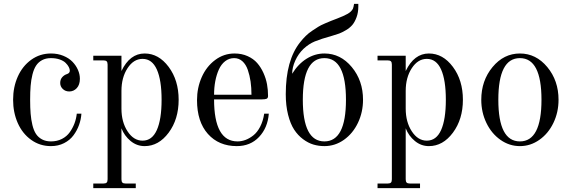

<svg xmlns="http://www.w3.org/2000/svg" viewBox="-20 -745 2962 995"><path d="M244.1 -467.8Q279.3 -467.8 308.3 -455.8Q337.4 -443.8 355.7 -424.8Q374 -405.8 384 -382.8Q394 -359.9 394 -336.9Q394 -305.7 377.9 -288.3Q361.8 -271 338.9 -271Q318.8 -271 305.4 -283.9Q292 -296.9 292 -314.9Q292 -333 302.2 -344.7Q312.5 -356.4 326.2 -360.8Q341.8 -365.7 341.8 -378.9Q341.8 -387.2 336.4 -397.7Q331.1 -408.2 320.3 -418.9Q309.6 -429.7 289.6 -436.8Q269.5 -443.8 244.1 -443.8Q217.3 -443.8 198 -433.3Q178.7 -422.9 167 -405Q155.3 -387.2 148.2 -358.9Q141.1 -330.6 138.7 -300Q136.2 -269.5 136.2 -228Q136.2 -186.5 138.7 -156Q141.1 -125.5 147.9 -97.2Q154.8 -68.8 166.5 -51Q178.2 -33.2 197.8 -22.7Q217.3 -12.2 244.1 -12.2Q275.9 -12.2 301 -25.1Q326.2 -38.1 341.6 -59.8Q356.9 -81.5 366 -105.5Q375 -129.4 377.9 -155.8H401.9Q399.9 -126 389.6 -97.4Q379.4 -68.8 360.8 -43.7Q342.3 -18.6 312 -3.2Q281.7 12.2 244.1 12.2Q186.5 12.2 141.4 -20.3Q96.2 -52.7 72 -107.4Q47.9 -162.1 47.9 -228Q47.9 -293.9 72.3 -348.4Q96.7 -402.8 141.8 -435.3Q187 -467.8 244.1 -467.8Z M718.8 -439.9Q672.4 -439.9 640.9 -391.6Q609.4 -343.3 609.4 -273.9V-182.1Q609.4 -112.8 640.9 -64.5Q672.4 -16.1 718.8 -16.1Q768.1 -16.1 792.7 -71Q817.4 -126 817.4 -228Q817.4 -330.1 792.7 -385Q768.1 -439.9 718.8 -439.9ZM729.5 -467.8Q802.2 -467.8 854 -398.4Q905.8 -329.1 905.8 -228Q905.8 -127 854 -57.4Q802.2 12.2 729.5 12.2Q689 12.2 656.7 -14.4Q624.5 -41 609.4 -80.1V184.1Q609.4 196.3 614.3 201.2Q619.1 206.1 631.3 206.1H683.6V230H463.4V206.1H515.6Q527.8 206.1 532.7 201.2Q537.6 196.3 537.6 184.1V-410.2Q537.6 -422.4 532.7 -427.2Q527.8 -432.1 515.6 -432.1H463.4V-456.1H609.4V-377Q652.8 -467.8 729.5 -467.8Z M1193.4 -443.8Q1167.5 -443.8 1147 -428Q1126.5 -412.1 1114.3 -385Q1102.1 -357.9 1095.7 -324.5Q1089.4 -291 1089.4 -253.9H1283.2Q1283.2 -290.5 1278.6 -322.5Q1273.9 -354.5 1264.2 -382.8Q1254.4 -411.1 1236.3 -427.5Q1218.3 -443.8 1193.4 -443.8ZM1195.3 -467.8Q1232.9 -467.8 1263.2 -454.1Q1293.5 -440.4 1312.7 -418.5Q1332 -396.5 1345.2 -367.2Q1358.4 -337.9 1363.8 -308.3Q1369.1 -278.8 1369.1 -248Q1369.1 -236.8 1362.1 -233.4Q1355 -230 1337.9 -230H1089.4Q1089.4 -12.2 1210.9 -12.2Q1231.4 -12.2 1252 -19.8Q1272.5 -27.3 1292.7 -43.2Q1313 -59.1 1328.1 -88.1Q1343.3 -117.2 1349.1 -155.8H1373Q1367.2 -82.5 1322.5 -35.2Q1277.8 12.2 1207 12.2Q1113.8 12.2 1057.4 -51Q1001 -114.3 1001 -226.1Q1001 -290 1025.4 -345.2Q1049.8 -400.4 1095 -434.1Q1140.1 -467.8 1195.3 -467.8Z M1772.9 -228Q1772.9 -443.8 1661.1 -443.8Q1549.3 -443.8 1549.3 -228Q1549.3 -12.2 1661.1 -12.2Q1772.9 -12.2 1772.9 -228ZM1661.1 -467.8Q1744.6 -467.8 1803 -397.5Q1861.3 -327.1 1861.3 -228Q1861.3 -163.6 1835 -108.4Q1808.6 -53.2 1762.5 -20.5Q1716.3 12.2 1661.1 12.2Q1631.8 12.2 1604.5 4.2Q1577.1 -3.9 1550.5 -23.7Q1523.9 -43.5 1504.4 -73.2Q1484.9 -103 1472.9 -150.4Q1460.9 -197.8 1460.9 -256.8Q1460.9 -432.6 1535.2 -525.9Q1549.3 -543.9 1564.5 -558.8Q1579.6 -573.7 1598.6 -586.2Q1617.7 -598.6 1629.4 -606.2Q1641.1 -613.8 1664.6 -623.8Q1688 -633.8 1694.8 -636.5Q1701.7 -639.2 1727.1 -648.9Q1761.7 -662.1 1781.5 -673.3Q1801.3 -684.6 1809.1 -700.2Q1812.5 -709 1814.9 -725.1H1836.9V-710.9Q1836.9 -680.2 1827.6 -655.3Q1818.4 -630.4 1805.7 -615.5Q1793 -600.6 1772.7 -588.6Q1752.4 -576.7 1738 -571.3Q1723.6 -565.9 1703.1 -560.1Q1642.1 -543 1611.3 -530.3Q1580.6 -517.6 1553.2 -492.2Q1526.4 -466.8 1510.3 -431.2Q1494.1 -395.5 1494.1 -362.8Q1525.4 -413.6 1568.8 -440.7Q1612.3 -467.8 1661.1 -467.8Z M2191.9 -439.9Q2145.5 -439.9 2114 -391.6Q2082.5 -343.3 2082.5 -273.9V-182.1Q2082.5 -112.8 2114 -64.5Q2145.5 -16.1 2191.9 -16.1Q2241.2 -16.1 2265.9 -71Q2290.5 -126 2290.5 -228Q2290.5 -330.1 2265.9 -385Q2241.2 -439.9 2191.9 -439.9ZM2202.6 -467.8Q2275.4 -467.8 2327.1 -398.4Q2378.9 -329.1 2378.9 -228Q2378.9 -127 2327.1 -57.4Q2275.4 12.2 2202.6 12.2Q2162.1 12.2 2129.9 -14.4Q2097.7 -41 2082.5 -80.1V184.1Q2082.5 196.3 2087.4 201.2Q2092.3 206.1 2104.5 206.1H2156.7V230H1936.5V206.1H1988.8Q2001 206.1 2005.9 201.2Q2010.7 196.3 2010.7 184.1V-410.2Q2010.7 -422.4 2005.9 -427.2Q2001 -432.1 1988.8 -432.1H1936.5V-456.1H2082.5V-377Q2126 -467.8 2202.6 -467.8Z M2786.1 -228Q2786.1 -443.8 2674.3 -443.8Q2562.5 -443.8 2562.5 -228Q2562.5 -12.2 2674.3 -12.2Q2786.1 -12.2 2786.1 -228ZM2874.5 -228Q2874.5 -163.1 2847.9 -107.9Q2821.3 -52.7 2775.1 -20.3Q2729 12.2 2674.3 12.2Q2619.6 12.2 2573.5 -20.3Q2527.3 -52.7 2500.7 -107.9Q2474.1 -163.1 2474.1 -228Q2474.1 -327.1 2532.5 -397.5Q2590.8 -467.8 2674.3 -467.8Q2757.8 -467.8 2816.2 -397.5Q2874.5 -327.1 2874.5 -228Z"/></svg>

Font: Flanker Steampunk
Style: Regular
Weight: 400
Designer: Alexey Kryukov, Leonardo Di Lena
Foundry: Alexey Kryukov, Leonardo Di Lena
Version: 1.210